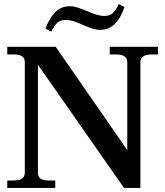

<svg xmlns="http://www.w3.org/2000/svg" viewBox="-20 -932 819 952"><path d="M206 -790Q221 -835 250.5 -868Q280 -901 326 -901Q345 -901 363.5 -895Q382 -889 412 -877Q440 -865 459 -859Q478 -853 497 -853Q523 -853 538.5 -866.5Q554 -880 569 -912L597 -897Q559 -784 477 -784Q458 -784 439 -790Q420 -796 392 -808Q366 -820 346 -826.5Q326 -833 306 -833Q280 -833 264.5 -819.5Q249 -806 234 -775ZM16 -37H46Q75 -37 89 -46.5Q103 -56 103 -75V-624Q103 -644 89 -653Q75 -662 46 -662H16V-700H256L611 -188V-624Q611 -662 555 -662H524V-700H763V-662H732Q676 -662 676 -624V0H595L168 -611V-75Q168 -55 181.5 -46Q195 -37 223 -37H254V0H16Z"/></svg>

Font: Taviraj DemiBold
Style: Regular
Weight: 600
Designer: Katatrad Team
Foundry: CadsonDemak
Version: Version 1.030